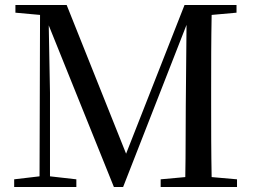

<svg xmlns="http://www.w3.org/2000/svg" viewBox="-20 -752 1023 772"><path d="M724 0H933V-31L831 -40C829 -138 829 -239 829 -339V-392C829 -493 829 -593 831 -692L931 -701V-732H722L487 -134L248 -732H42V-701L141 -692L139 -43L37 -31V0H287V-31L181 -43V-379L176 -650L438 0H475L730 -652L727 -326C726 -238 727 -140 725 -40L626 -31V0Z"/></svg>

Font: Noto Serif KR Medium
Style: Regular
Weight: 500
Designer: Ryoko NISHIZUKA 西塚涼子 (kana & ideographs); Frank Grießhammer (Latin, Greek & Cyrillic); Wenlong ZHANG 张文龙 (bopomofo); San
Foundry: Adobe
Version: Version 2.001;hotconv 1.1.0;makeotfexe 2.6.0